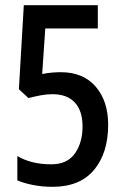

<svg xmlns="http://www.w3.org/2000/svg" viewBox="-20 -710 481 742"><path d="M183 12Q144 12 108 5Q72 -2 47 -13V-107Q74 -91 106.5 -83Q139 -75 178 -75Q240 -75 269.5 -117Q299 -159 299 -221Q299 -282 269 -314Q239 -346 183 -346Q160 -346 136.5 -341.5Q113 -337 90 -331L53 -365L72 -690H358V-600H155L143 -424Q163 -428 181.5 -429.5Q200 -431 215 -431Q302 -431 350 -375Q398 -319 398 -228Q398 -119 343.5 -53.5Q289 12 183 12Z"/></svg>

Font: Noto Sans Kannada ExtraCondensed Medium
Style: Regular
Weight: 500
Width: 2
Designer: Jelle Bosma - Monotype Design Team
Foundry: Monotype Imaging Inc.
Version: Version 2.005; ttfautohint (v1.8.4.7-5d5b)